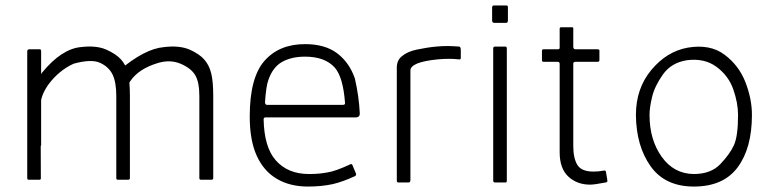

<svg xmlns="http://www.w3.org/2000/svg" viewBox="-20 -670 2836 705"><path d="M80 -16V-286Q83 -329 135 -404Q206 -490 276 -497Q333 -504 370 -488Q406 -472 424.5 -451.5Q443 -431 450 -400.5Q457 -370 457 -317V-16Q457 -10 450 -10H413Q407 -10 407 -16V-317Q407 -369 393 -397Q379 -425 347 -439.5Q315 -454 250 -436Q196 -411 158 -360Q131 -322 129 -288L130 -16Q131 -10 124 -10H86Q80 -10 80 -16ZM131 -135H80V-481Q80 -489 88 -489H126Q131 -489 131 -482ZM417 -411Q511 -491 582 -497Q638 -504 676 -488Q712 -472 730 -451.5Q748 -431 755.5 -401Q763 -371 763 -317V-16Q763 -10 756 -10H718Q712 -10 712 -16V-317Q712 -369 696.5 -394.5Q681 -420 643 -436Q605 -452 561 -439Q490 -418 459 -373Q449 -358 445 -347Z M1247 -291Q1240 -387 1209 -422Q1173 -462 1100 -462Q1050 -462 1015.5 -442.5Q981 -423 965 -375Q957 -353 953 -294Q954 -285 960 -285H1239Q1247 -285 1247 -291ZM948 -232Q950 -130 992 -82Q1036 -31 1115 -31Q1152 -31 1183 -37Q1211 -41 1267 -67Q1272 -69 1274 -64L1287 -33Q1289 -26 1283 -23Q1237 -2 1202 6Q1161 15 1111 15Q1045 15 997 -13Q949 -41 923 -97.5Q897 -154 897 -242Q897 -385 951 -446.5Q1005 -508 1100 -508Q1174 -508 1218.5 -474Q1263 -440 1283 -382Q1298 -317 1301 -255Q1302 -239 1286 -239H954Q948 -238 948 -232Z M1437 -8V-422Q1437 -448 1455 -463Q1476 -481 1511 -488Q1549 -496 1582 -499Q1605 -501 1621.5 -501Q1638 -501 1666 -499Q1672 -498 1672 -486V-457Q1672 -451 1665 -452Q1631 -456 1587 -452Q1487 -442 1487 -411V-9Q1487 0 1480 0H1442Q1437 0 1437 -8Z M1787 -595V-643Q1788 -650 1793 -650H1839Q1845 -650 1845 -644V-595Q1845 -586 1838 -586H1795Q1787 -586 1787 -595ZM1791 -7V-492Q1791 -499 1798 -499H1836Q1841 -499 1841 -491V-6Q1841 0 1836 0H1798Q1791 0 1791 -7Z M2035 -111V-435Q2035 -443 2028 -443H1976Q1970 -443 1970 -449V-483Q1970 -489 1976 -489H2028Q2036 -489 2035 -496V-564Q2035 -570 2041 -570H2080Q2086 -570 2085 -564V-497Q2086 -489 2093 -489H2174Q2182 -489 2181 -483V-449Q2181 -443 2174 -443H2093Q2085 -443 2085 -436V-134Q2085 -89 2100 -64.5Q2115 -40 2159 -40Q2178 -40 2193 -43Q2204 -46 2205 -39L2210 -9Q2212 -1 2204 0Q2162 8 2147 8Q2099 8 2067 -21.5Q2035 -51 2035 -111Z M2528 15Q2422 15 2369 -59.5Q2316 -134 2315 -248Q2315 -345 2371.5 -413Q2428 -481 2505 -495Q2587 -509 2640 -469.5Q2693 -430 2717 -368.5Q2741 -307 2741 -248Q2741 -126 2688.5 -55.5Q2636 15 2528 15ZM2527 -31Q2590 -31 2624.5 -67Q2659 -103 2674.5 -136Q2690 -169 2690 -248Q2690 -292 2672.5 -342Q2655 -392 2611 -424.5Q2567 -457 2503 -449Q2445 -440 2414.5 -397Q2384 -354 2374.5 -314.5Q2365 -275 2365 -248Q2365 -157 2409.5 -94.5Q2454 -32 2527 -31Z"/></svg>

Font: Vivano Light
Style: Regular
Weight: 300
Designer: Joe Prince, Josias Burgherr
Version: Version 2.064;September 19, 2022;FontCreator 14.0.0.2877 64-